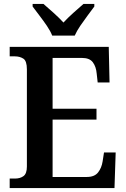

<svg xmlns="http://www.w3.org/2000/svg" viewBox="-20 -951 638 971"><path d="M29 0V-48H56Q82 -48 99 -60.5Q116 -73 116 -109V-600Q116 -643 98 -654.5Q80 -666 55 -666H29V-714H530L534 -534H474L469 -579Q466 -614 449.5 -636Q433 -658 395 -658H246V-401H468V-346H246V-56H419Q458 -56 476 -79Q494 -102 499 -135L506 -180H565L559 0ZM244 -771Q235 -794 217 -820.5Q199 -847 179 -873Q159 -899 145 -918V-931H200Q222 -912 251 -886Q280 -860 301 -837Q322 -860 351 -886Q380 -912 402 -931H457V-918Q443 -899 423.5 -873Q404 -847 386 -820.5Q368 -794 358 -771Z"/></svg>

Font: Noto Serif Sinhala SemiCondensed SemiBold
Style: Regular
Weight: 600
Width: 4
Designer: Jelle Bosma - Monotype Design Team
Foundry: Monotype Imaging Inc.
Version: Version 2.007; ttfautohint (v1.8.4.7-5d5b)